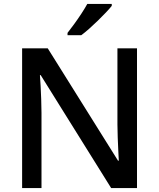

<svg xmlns="http://www.w3.org/2000/svg" viewBox="-20 -961 813 981"><path d="M680 0H548L188 -577H184Q186 -554 187.5 -522Q189 -490 190.5 -455Q192 -420 192 -385V0H93V-714H224L583 -140H587Q586 -157 584.5 -189Q583 -221 581.5 -258Q580 -295 580 -325V-714H680ZM551 -931Q540 -917 521 -897Q502 -877 480 -855.5Q458 -834 436 -814.5Q414 -795 395 -781H325V-793Q340 -812 359 -838Q378 -864 396 -891.5Q414 -919 426 -941H551Z"/></svg>

Font: Noto Sans Khmer Medium
Style: Regular
Weight: 500
Version: Version 2.003